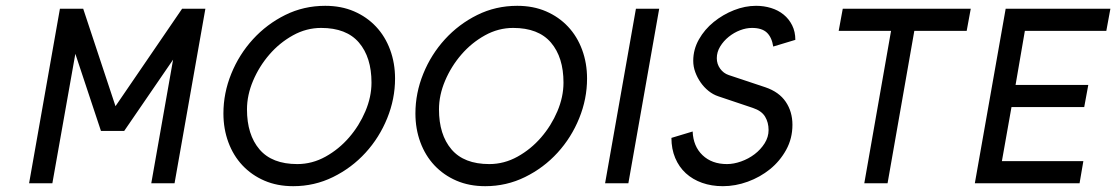

<svg xmlns="http://www.w3.org/2000/svg" viewBox="-20 -630 3837 660"><path d="M580 0H500L575 -425L407 -180H327L239 -445L160 0H80L186 -600H266L377 -265L606 -600H686Z M748 -240Q748 -310 775 -376.5Q802 -443 849.5 -495Q897 -547 960.5 -578.5Q1024 -610 1098 -610Q1153 -610 1197 -591Q1241 -572 1272.5 -538.5Q1304 -505 1321 -459Q1338 -413 1338 -360Q1338 -290 1311 -223.5Q1284 -157 1236.5 -105Q1189 -53 1125 -21.5Q1061 10 988 10Q933 10 889 -9Q845 -28 813.5 -61.5Q782 -95 765 -141Q748 -187 748 -240ZM829 -254Q829 -167 872 -116.5Q915 -66 1002 -66Q1053 -66 1099 -91.5Q1145 -117 1180 -157.5Q1215 -198 1236 -247.5Q1257 -297 1257 -346Q1257 -433 1214 -483.5Q1171 -534 1084 -534Q1033 -534 987 -508.5Q941 -483 906 -442.5Q871 -402 850 -352.5Q829 -303 829 -254Z M1408 -240Q1408 -310 1435 -376.5Q1462 -443 1509.5 -495Q1557 -547 1620.5 -578.5Q1684 -610 1758 -610Q1813 -610 1857 -591Q1901 -572 1932.5 -538.5Q1964 -505 1981 -459Q1998 -413 1998 -360Q1998 -290 1971 -223.5Q1944 -157 1896.5 -105Q1849 -53 1785 -21.5Q1721 10 1648 10Q1593 10 1549 -9Q1505 -28 1473.5 -61.5Q1442 -95 1425 -141Q1408 -187 1408 -240ZM1489 -254Q1489 -167 1532 -116.5Q1575 -66 1662 -66Q1713 -66 1759 -91.5Q1805 -117 1840 -157.5Q1875 -198 1896 -247.5Q1917 -297 1917 -346Q1917 -433 1874 -483.5Q1831 -534 1744 -534Q1693 -534 1647 -508.5Q1601 -483 1566 -442.5Q1531 -402 1510 -352.5Q1489 -303 1489 -254Z M2140 0H2060L2166 -600H2246Z M2611 -330Q2658 -314 2681 -280Q2704 -246 2704 -201Q2704 -154 2682.5 -115Q2661 -76 2627 -48.5Q2593 -21 2550.5 -5.5Q2508 10 2465 10Q2426 10 2393.5 -1.5Q2361 -13 2337.5 -34.5Q2314 -56 2301 -87Q2288 -118 2288 -156L2361 -178Q2363 -127 2395 -96.5Q2427 -66 2479 -66Q2502 -66 2527.5 -75Q2553 -84 2574 -100Q2595 -116 2608.5 -137.5Q2622 -159 2622 -183Q2622 -209 2610 -229Q2598 -249 2568 -259L2449 -299Q2431 -305 2415.5 -317.5Q2400 -330 2388.5 -346.5Q2377 -363 2370 -382Q2363 -401 2363 -421Q2363 -460 2382.5 -494.5Q2402 -529 2433.5 -554.5Q2465 -580 2503 -595Q2541 -610 2579 -610Q2606 -610 2630.5 -602.5Q2655 -595 2673.5 -580Q2692 -565 2703 -543Q2714 -521 2714 -493L2638 -470Q2633 -502 2616 -518Q2599 -534 2565 -534Q2545 -534 2524 -526Q2503 -518 2485 -503.5Q2467 -489 2455.5 -470Q2444 -451 2444 -430Q2444 -410 2455.5 -394Q2467 -378 2485 -372L2611 -330Z M3303 -524H3123L3031 0H2951L3043 -524H2863L2877 -600H3317Z M3691 0H3331L3437 -600H3797L3783 -524H3503L3471 -338H3721L3707 -262H3457L3424 -76H3704Z"/></svg>

Font: Gauge
Style: Oblique
Weight: 400
Italic angle: -80°
Designer: Daniel Pimley
Foundry: Daniel Pimley
Version: Version 2.0